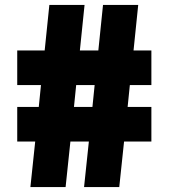

<svg xmlns="http://www.w3.org/2000/svg" viewBox="-20 -760 685 780"><path d="M595 -414.5H507.5L498.5 -325.5H595V-185H484L464.5 0H321.5L341 -185H266L246.5 0H103.5L123 -185H50V-325.5H137.5L146.5 -414.5H50V-555H161.5L180.5 -740H323.5L304.5 -555H379.5L398.5 -740H541.5L522.5 -555H595ZM355.5 -325.5 364.5 -414.5H289.5L280.5 -325.5Z"/></svg>

Font: Encode Sans ExtraBold
Style: Regular
Weight: 800
Designer: Multiple Designers
Foundry: Impallari Type
Version: Version 2.000